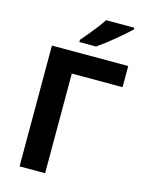

<svg xmlns="http://www.w3.org/2000/svg" viewBox="-136 -1015 833 1096"><g transform="rotate(15 280.5 -467.0)"><path d="M541 -714V-589H241V0H90V-714ZM518 -924Q504 -910 481 -890Q458 -870 431.5 -848Q405 -826 379.5 -806.5Q354 -787 335 -774H236V-787Q252 -806 273.5 -831.5Q295 -857 316 -884.5Q337 -912 351 -934H518Z"/></g></svg>

Font: RS Noto Sans
Style: Bold
Weight: 700
Designer: Monotype Design Team
Foundry: Monotype Imaging Inc.
Version: Version 3.10